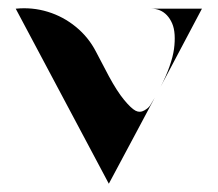

<svg xmlns="http://www.w3.org/2000/svg" viewBox="-20 -444 527 464"><path d="M243 -260Q263 -223 280 -202.5Q297 -182 307.5 -176.5Q318 -171 328.5 -177Q339 -183 343 -189.5Q347 -196 354 -208L313 -131L243 0L18 -423Q58 -427 95.5 -415.5Q133 -404 163.5 -379Q194 -354 212 -319ZM468 -423 368 -234Q381 -259 389.5 -283Q398 -307 400.5 -325.5Q403 -344 402 -360Q401 -376 396 -387.5Q391 -399 383.5 -407Q376 -415 366.5 -419Q357 -423 346 -423Z"/></svg>

Font: Oscilla
Style: Regular
Weight: 400
Designer: Ryan Lin
Version: Version 1.0